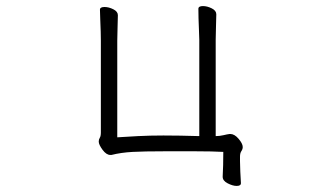

<svg xmlns="http://www.w3.org/2000/svg" viewBox="-20 -501 1040 632"><path d="M773 102Q773 111 759 111Q746 111 729.5 102.5Q713 94 713 81V80Q714 63 714.5 42Q715 21 715 -1Q679 -3 625.5 -3Q572 -3 519 -3Q455 -3 417 -1Q379 1 347 9H343Q330 9 317.5 -8Q305 -25 305 -35Q305 -42 308.5 -47.5Q312 -53 312 -65V-367Q312 -377 311.5 -396.5Q311 -416 310 -437Q309 -458 309 -469Q309 -478 324 -478Q338 -478 353 -470.5Q368 -463 368 -451Q368 -439 367 -412Q366 -385 366 -367V-49Q396 -51 434.5 -53Q473 -55 518 -55Q545 -55 574 -54.5Q603 -54 636 -53V-370Q636 -380 635 -399.5Q634 -419 633.5 -440Q633 -461 633 -472Q633 -481 648 -481Q662 -481 677 -473.5Q692 -466 692 -454Q692 -442 691 -415Q690 -388 690 -370V-53Q703 -53 715.5 -56Q728 -59 736 -60H738Q752 -60 765.5 -44Q779 -28 779 -17Q779 -10 774.5 -3.5Q770 3 770 15Q770 15 770 29.5Q770 44 771 64Q772 84 773 101Z"/></svg>

Font: Moon Stars Kai HW Light
Style: Regular
Weight: 300
Designer: GuiWonder
Version: Version 1.101